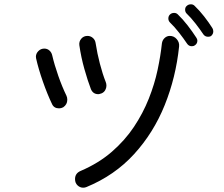

<svg xmlns="http://www.w3.org/2000/svg" viewBox="-20 -853 1040 893"><path d="M961 -685Q955 -682 948 -682Q934 -682 926 -693Q910 -717 889 -744Q868 -771 848 -790Q841 -797 841 -808Q841 -819 848 -825Q856 -833 868 -833Q878 -833 885 -826Q908 -804 929.5 -776.5Q951 -749 968 -722Q972 -715 972 -707Q972 -694 961 -685ZM886 -642Q881 -638 872 -638Q858 -638 850 -650Q834 -674 812.5 -701.5Q791 -729 771 -748Q763 -756 763 -767Q763 -778 770 -785Q778 -793 790 -793Q800 -793 807 -786Q830 -764 852.5 -735Q875 -706 893 -678Q898 -671 898 -664Q898 -650 886 -642ZM382 17Q375 20 367 20Q352 20 340.5 9Q329 -2 329 -20Q329 -47 355 -58Q439 -94 500 -147Q561 -200 603 -263Q645 -326 672 -394Q699 -462 713 -528Q727 -594 733 -651Q735 -666 745.5 -676Q756 -686 770 -686Q789 -686 802 -671Q815 -656 813 -637Q798 -493 746 -364Q694 -235 603.5 -136Q513 -37 382 17ZM453 -419Q449 -418 445 -416.5Q441 -415 437 -415Q413 -415 403 -438Q388 -477 372.5 -532Q357 -587 349 -643Q347 -660 358 -673Q369 -686 387 -686Q401 -686 412 -676.5Q423 -667 425 -651Q432 -605 444.5 -557Q457 -509 472 -471Q475 -464 475 -454Q475 -444 469.5 -434Q464 -424 453 -419ZM274 -354Q264 -349 255 -349Q231 -349 222 -369Q200 -415 179.5 -473.5Q159 -532 148 -581Q147 -584 147 -589Q147 -604 158.5 -615.5Q170 -627 186 -627Q200 -627 210 -618Q220 -609 223 -595Q233 -552 251 -500.5Q269 -449 289 -408Q293 -400 293 -389Q293 -367 274 -354Z"/></svg>

Font: Kiwi Maru
Style: Regular
Weight: 400
Designer: Hiroki-Chan
Version: Version 1.100